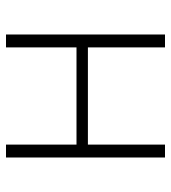

<svg xmlns="http://www.w3.org/2000/svg" viewBox="15 -585 570 640"><g transform="rotate(-90 300.0 -265.0)"><path d="M95 0V-530H138V-295H462V-530H505V0H462V-257H138V0Z"/></g></svg>

Font: Iosevka Curly XLtEx
Style: Regular
Weight: 200
Width: 7
Monospace: yes
Designer: Belleve Invis
Foundry: Belleve Invis
Version: Version 11.1.0; ttfautohint (v1.8.3)